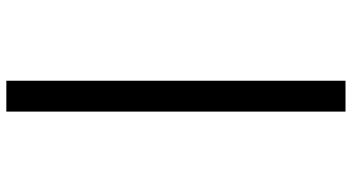

<svg xmlns="http://www.w3.org/2000/svg" viewBox="-266 -640 1084 591"><g transform="rotate(-90 275.5 -344.0)"><path d="M228 178H323V-866H228Z"/></g></svg>

Font: Noto Sans Malayalam UI Condensed SemiBold
Style: Regular
Weight: 600
Width: 3
Designer: Jelle Bosma - Monotype Design Team
Foundry: Monotype Imaging Inc.
Version: Version 2.104